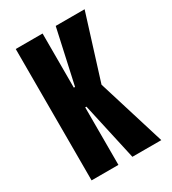

<svg xmlns="http://www.w3.org/2000/svg" viewBox="-172 -793 794 886"><g transform="rotate(-30 225.0 -350.0)"><path d="M52.5 0V-700H195.5V-411.5H202L265.5 -700H419.5L313 -359.5L424 0H270L202 -306.5H195.5V0Z"/></g></svg>

Font: Trispace Condensed SemiBold
Style: Regular
Weight: 600
Width: 3
Designer: Tyler Finck
Foundry: Etcetera Type Company
Version: Version 1.210; ttfautohint (v1.8.3)